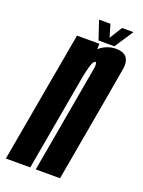

<svg xmlns="http://www.w3.org/2000/svg" viewBox="-176 -760 612 824"><g transform="rotate(20 129.5 -348.5)"><path d="M-42 0 64.5 -600H167L165.5 -575Q200.5 -604.5 242.5 -604.5Q274 -604.5 288.5 -588.5Q306 -570 298.5 -529Q285.5 -453 268.5 -356.5L205.5 0H94.5L157.5 -357Q175.5 -459.5 181 -490Q185.5 -517 179 -520.5Q178 -521 177 -521Q168.5 -521 160.5 -495.5Q154 -474 147.5 -441L69.5 0ZM158.5 -612 130 -697H182L199 -639L235 -697H287L231 -612Z"/></g></svg>

Font: Anybody UltraCondensed SemiBold
Style: Italic
Weight: 600
Width: 1
Italic angle: -10°
Designer: Tyler Finck
Foundry: Etcetera Type Company
Version: Version 1.010; ttfautohint (v1.8.3) -l 8 -r 50 -G 200 -x 14 